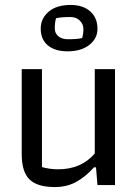

<svg xmlns="http://www.w3.org/2000/svg" viewBox="-20 -750 560 778"><path d="M145 -634Q145 -675 177 -702.5Q209 -730 266 -730Q316 -730 345.5 -704Q375 -678 375 -633Q375 -594 342 -568Q309 -542 254 -542Q203 -542 174 -566Q145 -590 145 -634ZM313 -596Q318 -614 318 -632Q318 -652 303.5 -666.5Q289 -681 265 -681Q226 -681 207 -676Q202 -659 202 -635Q202 -615 216.5 -603Q231 -591 255 -591Q297 -591 313 -596ZM68 -126V-470H150V-73Q181 -64 216 -64Q309 -64 364 -128V-470H446V0H375L369 -72H361Q327 -34 289 -13Q251 8 202 8Q132 8 100 -22.5Q68 -53 68 -126Z"/></svg>

Font: Athiti Medium
Style: Regular
Weight: 500
Designer: CadsonDemak Team
Foundry: CadsonDemak
Version: Version 1.032